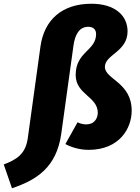

<svg xmlns="http://www.w3.org/2000/svg" viewBox="-129 -781 746 1025"><path d="M-65 224C66 180 173 113 198 -67L263 -536C272 -602 297 -638 343 -638C369 -638 384 -623 384 -599C384 -510 275 -505 275 -381C275 -276 393 -266 393 -179C393 -158 382 -117 330 -117C316 -117 300 -121 285 -128L220 -12C251 5 296 19 344 19C509 19 574 -96 574 -190C574 -342 431 -357 431 -424C431 -490 552 -504 552 -614C552 -696 487 -761 359 -761C202 -761 107 -675 87 -533L19 -41C7 39 -37 70 -109 97Z"/></svg>

Font: Fira Sans ExtraBold
Style: Italic
Weight: 800
Italic angle: -8°
Designer: bBox Type GmbH & Carrois Corporate GbR & Edenspiekermann AG
Foundry: bBox Type GmbH & Carrois Corporate GbR & Edenspiekermann AG
Version: Version 4.301;PS 004.301;hotconv 1.0.88;makeotf.lib2.5.64775